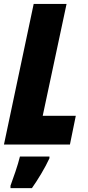

<svg xmlns="http://www.w3.org/2000/svg" viewBox="-25 -734 445 975"><path d="M-4.9 0 146 -713.9H313L191.9 -146H359.9L330.1 0ZM28.3 221.2V209Q39.6 178.7 53.7 136.7Q67.9 94.7 76.2 61H226.1V69.8Q209 106.9 184.3 148.2Q159.7 189.5 137.2 221.2Z"/></svg>

Font: Open Sans Condensed ExtraBold
Style: Italic
Weight: 800
Width: 3
Italic angle: -12°
Designer: Monotype Design Team
Foundry: Monotype Imaging Inc.
Version: Version 3.003; ttfautohint (v1.8.4)